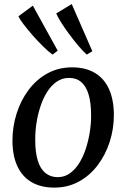

<svg xmlns="http://www.w3.org/2000/svg" viewBox="-20 -886 604 918"><path d="M324.5 -564Q389 -564 433.5 -537.5Q478 -511 501 -460.5Q524 -410 524.5 -337.5Q524.5 -270 504.5 -207.8Q484.5 -145.5 447 -96Q409.5 -46.5 357 -17.8Q304.5 11 239.5 11Q176 11 131.2 -15Q86.5 -41 63.2 -91Q40 -141 39.5 -212Q39.5 -280.5 59.5 -343.5Q79.5 -406.5 116.8 -456.2Q154 -506 206.8 -535Q259.5 -564 324.5 -564ZM310 -513.5Q277 -513.5 250.8 -495.2Q224.5 -477 205.2 -446.2Q186 -415.5 173.2 -376.8Q160.5 -338 154.2 -296.5Q148 -255 148.5 -216Q148.5 -156 161 -116.8Q173.5 -77.5 197.8 -58.2Q222 -39 256 -39Q288.5 -39 314 -57.2Q339.5 -75.5 358.8 -106.2Q378 -137 390.5 -175.5Q403 -214 409.5 -255.5Q416 -297 415.5 -335.5Q415.5 -395 403.5 -434.5Q391.5 -474 368.2 -493.8Q345 -513.5 310 -513.5ZM231 -625Q212.5 -638.5 187 -663.2Q161.5 -688 136.5 -716.5Q111.5 -745 92.8 -769.8Q74 -794.5 68 -808L137 -859L256 -643.5ZM395 -625Q377.5 -640 354.8 -667Q332 -694 309.5 -724.5Q287 -755 270.5 -781.5Q254 -808 249 -822L323 -866.5L421.5 -641Z"/></svg>

Font: Merriweather 28pt
Style: Italic
Weight: 400
Italic angle: -7.8°
Version: Version 2.101